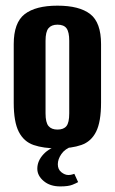

<svg xmlns="http://www.w3.org/2000/svg" viewBox="-20 -524 411 688"><path d="M186 7.7Q135.9 7.7 100.7 -4.3Q65.5 -16.3 47.4 -51.6Q29.2 -86.9 29.2 -155.7V-365.9Q29.2 -442.7 68.3 -473.2Q107.5 -503.7 186 -503.7Q264.5 -503.7 303.3 -473.5Q342.1 -443.4 342.1 -365.9V-156.4Q342.1 -87.2 324.3 -51.9Q306.5 -16.6 271.6 -4.5Q236.8 7.7 186 7.7ZM186 -59.7Q208.3 -59.7 218.2 -72.3Q228.1 -84.8 228.1 -117.7V-377.9Q228.1 -409.2 218.5 -422.4Q209 -435.6 186 -435.6Q164.4 -435.6 153.8 -422.9Q143.2 -410.2 143.2 -377.9V-117.7Q143.2 -85.1 153.8 -72.4Q164.4 -59.7 186 -59.7ZM195.9 144Q159.3 144 136.5 124.7Q113.7 105.5 113.7 80.5Q113.7 52.1 136.3 28.2Q158.9 4.2 192.6 -1.4L239.5 0Q212.8 9.2 200 27.9Q187.2 46.5 187.2 64.5Q187.2 83.1 199.9 93.1Q212.5 103.1 224.9 103.1Q232.8 103.1 238.3 101.3Q243.7 99.5 246.4 98.9L259.9 128.5Q254.5 131.9 239.9 137.9Q225.3 144 195.9 144Z"/></svg>

Font: Alumni Sans SC Thin
Style: Regular
Weight: 100
Designer: Robert E. Leuschke
Foundry: Robert E. Leuschke
Version: Version 1.018